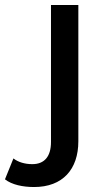

<svg xmlns="http://www.w3.org/2000/svg" viewBox="-113 -552 422 772"><path d="M24 200C139 200 202 129 202 16V-532H92V19C92 78 65 108 17 108C-13 108 -40 100 -59 85L-93 169C-65 191 -21 200 24 200Z"/></svg>

Font: Montserrat-Alt1 SemBd
Style: Regular
Weight: 600
Designer: Differentunic
Foundry: Differentunic
Version: Version 7.222